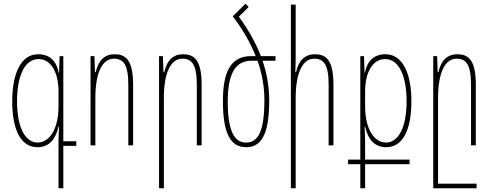

<svg xmlns="http://www.w3.org/2000/svg" viewBox="-20 -785 2658 1037"><path d="M296 232H322V3H392V-22H322V-482H302L299 -392H297C286 -453 250 -492 186 -492C94 -492 46 -390 46 -238C46 -81 94 10 182 10C244 10 279 -30 296 -100H299C297 -71 296 -35 296 -20ZM183 -15C120 -15 72 -90 72 -238C72 -372 112 -466 188 -466C254 -466 296 -396 296 -292V-208C296 -94 250 -15 183 -15Z M469 0H495V-256C495 -389 531 -468 595 -468C647 -468 673 -436 673 -327V0H699V-326C699 -457 662 -492 599 -492C546 -492 511 -460 497 -395H493L490 -482H469Z M839 232H865V-256C865 -389 901 -468 965 -468C1017 -468 1043 -436 1043 -327V0H1069V-326C1069 -457 1032 -492 969 -492C916 -492 881 -460 867 -395H863L860 -482H839Z M1237 -697C1289 -629 1331 -557 1361 -482H1337C1226 -482 1184 -398 1184 -238C1184 -62 1226 10 1309 10C1392 10 1434 -60 1434 -242C1434 -316 1422 -387 1398 -457H1468V-482H1389C1361 -555 1321 -625 1270 -695L1323 -747L1306 -765ZM1338 -457H1371C1395 -389 1408 -318 1408 -245C1408 -77 1375 -15 1309 -15C1243 -15 1210 -83 1210 -236C1210 -380 1247 -457 1338 -457Z M1577 -760H1551V232H1577V-256C1577 -389 1613 -468 1677 -468C1729 -468 1755 -436 1755 -327V0H1781V-326C1781 -457 1744 -492 1681 -492C1628 -492 1593 -460 1579 -395H1575C1576 -424 1577 -453 1577 -482Z M1926 232H1952V102H2192V77H1952V-20C1952 -35 1951 -71 1949 -100H1952C1969 -30 2004 10 2066 10C2154 10 2202 -81 2202 -238C2202 -390 2154 -492 2062 -492C1998 -492 1962 -453 1951 -392H1949L1946 -482H1926V77H1860V102H1926ZM2065 -15C1998 -15 1952 -94 1952 -208V-292C1952 -396 1994 -466 2060 -466C2136 -466 2176 -372 2176 -238C2176 -90 2128 -15 2065 -15Z M2320 232H2554V207H2346V-256C2346 -389 2382 -468 2446 -468C2498 -468 2524 -436 2524 -327V0H2550V-326C2550 -457 2513 -492 2450 -492C2397 -492 2362 -460 2348 -395H2344L2341 -482H2320Z"/></svg>

Font: Noto Sans Armenian ExtraCondensed Thin
Style: Regular
Weight: 100
Width: 2
Designer: Monotype Design Team
Foundry: Monotype Imaging Inc.
Version: Version 2.008